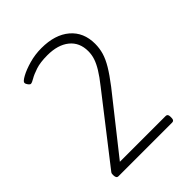

<svg xmlns="http://www.w3.org/2000/svg" viewBox="-200 -820 934 934"><g transform="rotate(-45 267.5 -353.0)"><path d="M69 0Q60 0 57 -6.5Q54 -13 54 -22Q54 -27 54.5 -31Q55 -35 58 -39L315 -369Q346 -408 363 -436Q380 -464 387.5 -487Q395 -510 395 -534Q395 -594 353.5 -627.5Q312 -661 240 -661Q191 -661 159.5 -650.5Q128 -640 110.5 -629.5Q93 -619 85 -619Q80 -619 73 -628Q66 -637 66 -645Q66 -654 92.5 -668.5Q119 -683 159.5 -694.5Q200 -706 244 -706Q337 -706 390.5 -660.5Q444 -615 444 -536Q444 -505 435.5 -476Q427 -447 407 -413.5Q387 -380 351 -333L123 -45H438Q452 -45 452 -27V-18Q452 0 438 0Z"/></g></svg>

Font: Asap ExtraLight
Style: Regular
Weight: 200
Designer: Pablo Cosgaya
Foundry: Omnibus-Type
Version: Version 3.001; ttfautohint (v1.8.4.7-5d5b)